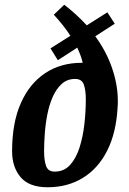

<svg xmlns="http://www.w3.org/2000/svg" viewBox="-20 -780 544 810"><path d="M181 10Q103 10 67 -32.5Q31 -75 31 -142Q31 -261 67.5 -344Q104 -427 170 -471Q236 -515 324 -515Q326 -515 327 -515Q328 -515 329 -515Q325 -532 319 -548Q313 -564 306 -579L224 -526L193 -576L277 -629Q263 -651 245.5 -673Q228 -695 207 -718L251 -760Q277 -740 301 -718Q325 -696 346 -673L433 -728L464 -680L382 -627Q428 -564 452 -495Q476 -426 477 -361V-341Q477 -337 476.5 -333Q476 -329 476 -325Q470 -219 432 -144Q394 -69 329.5 -29.5Q265 10 181 10ZM211 -56Q250 -56 275.5 -84Q301 -112 315.5 -157.5Q330 -203 336 -256.5Q342 -310 342 -361Q342 -400 333.5 -423.5Q325 -447 297 -447Q264 -447 241 -426.5Q218 -406 203 -372.5Q188 -339 180 -298.5Q172 -258 169 -217Q166 -176 166 -142Q166 -103 174.5 -79.5Q183 -56 211 -56Z"/></svg>

Font: Manuale
Style: Bold Italic
Weight: 700
Italic angle: -11°
Version: Version 1.002